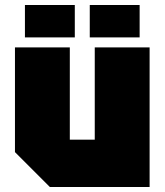

<svg xmlns="http://www.w3.org/2000/svg" viewBox="-20 -750 660 770"><path d="M580 -560V0H180L40 -140V-560H260V-190H360V-560ZM80 -600V-730H280V-600ZM340 -600V-730H540V-600Z"/></svg>

Font: Tektur Black
Style: Regular
Weight: 900
Designer: Adam Jagosz
Foundry: Adam Jagosz
Version: Version 1.005;gftools[0.9.30]